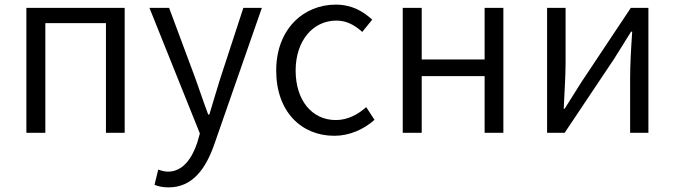

<svg xmlns="http://www.w3.org/2000/svg" viewBox="-20 -574 2917 830"><path d="M94 0H176V-474H438V0H519V-540H94Z M709 236C814 236 870 153 906 51L1112 -540H1032L931 -231C916 -183 900 -128 885 -79H880C861 -129 843 -184 826 -231L711 -540H626L844 3L832 45C808 115 768 168 706 168C691 168 675 163 664 159L648 225C664 232 685 236 709 236Z M1425 13C1490 13 1552 -14 1599 -56L1563 -111C1529 -80 1483 -55 1432 -55C1328 -55 1258 -141 1258 -269C1258 -398 1333 -485 1434 -485C1479 -485 1514 -465 1546 -436L1589 -489C1551 -524 1502 -554 1431 -554C1294 -554 1174 -450 1174 -269C1174 -91 1283 13 1425 13Z M1721 0H1803V-245H2075V0H2156V-540H2075V-317H1803V-540H1721Z M2345 0H2421L2635 -320C2656 -353 2687 -403 2708 -437H2713C2708 -366 2704 -294 2704 -236V0H2783V-540H2707L2494 -220C2473 -187 2442 -137 2421 -104H2417C2420 -174 2425 -247 2425 -304V-540H2345Z"/></svg>

Font: Noto Sans CJK SC DemiLight
Style: Regular
Weight: 350
Designer: Ryoko NISHIZUKA 西塚涼子 (kana, bopomofo & ideographs); Paul D. Hunt (Latin, Greek & Cyrillic); Sandoll Communications 산돌커뮤니
Foundry: Adobe
Version: Version 2.004;hotconv 1.0.118;makeotfexe 2.5.65603